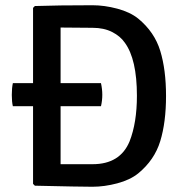

<svg xmlns="http://www.w3.org/2000/svg" viewBox="-20 -707 704 732"><path d="M507 -46Q476 -21 427 -8Q378 5 332.5 5Q287 5 113 1L106 -6V-302H29Q25 -319 25 -345Q25 -371 29 -390H106V-677L113 -684Q200 -687 333 -687Q378 -687 427 -674Q476 -661 507 -636Q569 -585 591 -513Q613 -441 613 -341Q613 -241 591 -169Q569 -97 507 -46ZM333 -601 211 -602V-390H365Q370 -367 370 -345.5Q370 -324 365 -302H211V-81H333Q438 -81 474 -168Q502 -239 502 -342Q502 -481 456 -544Q439 -569 407.5 -585Q376 -601 333 -601Z"/></svg>

Font: Signika
Style: Regular
Weight: 400
Designer: Anna Giedrys
Foundry: Anna Giedrys
Version: Version 1.001